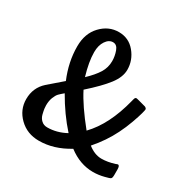

<svg xmlns="http://www.w3.org/2000/svg" viewBox="-162 -870 1041 1047"><g transform="rotate(30 358.0 -347.0)"><path d="M40 -144Q40 -215.8 91.8 -262.2L178.2 -336.9Q137.2 -434.1 137.2 -532.2Q137.2 -613.3 184.6 -663.1Q231.9 -712.9 295.9 -712.9Q358.9 -712.9 398.4 -665Q438 -617.2 438 -557.1Q438 -511.2 400.4 -462.2Q362.8 -413.1 285.2 -344.2Q325.2 -265.1 411.1 -159.2Q501 -252 543.9 -421.9Q547.9 -439 550.5 -443.6Q553.2 -448.2 560.1 -448.2Q562 -448.2 575 -444.6Q587.9 -440.9 603 -437Q618.2 -433.1 621.1 -432.1Q632.3 -426.3 631.8 -418.9Q631.8 -415 626 -392.6Q620.1 -370.1 604.5 -326.7Q588.9 -283.2 568.8 -243.2Q531.7 -168 472.2 -100.1Q514.2 -66.9 557.1 -66.9Q596.2 -66.9 640.1 -81.1Q647.9 -85 651.9 -85Q663.1 -85 663.1 -59.1V-24.9Q663.1 -6.8 657.5 -2Q651.9 2.9 623 9.8Q589.8 18.6 554.2 19Q471.2 19 397.9 -37.1Q306.2 19 212.9 19Q138.7 19 89.4 -29.1Q40 -77.1 40 -144ZM150.9 -168Q150.9 -159.2 152.3 -147.7Q153.8 -136.2 158.9 -115.2Q164.1 -94.2 179 -80.6Q193.8 -66.9 215.8 -66.9Q275.9 -66.9 333 -98.1Q262.2 -177.2 206.1 -275.9Q188 -260.7 178 -250.5Q168 -240.2 159.4 -218.5Q150.9 -196.8 150.9 -168ZM232.9 -550.8Q232.9 -490.7 257.8 -407.2Q300.8 -448.2 321.8 -482.2Q342.8 -516.1 342.8 -557.1Q342.8 -587.9 331.8 -618.4Q320.8 -648.9 295.9 -648.9Q270 -648.9 251.5 -621.3Q232.9 -593.8 232.9 -550.8Z"/></g></svg>

Font: CMU Sans Serif Demi Condensed
Style: DemiCondensed
Weight: 600
Width: 3
Version: Version 0.7.0